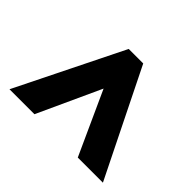

<svg xmlns="http://www.w3.org/2000/svg" viewBox="-110 -883 805 805"><g transform="rotate(45 292.5 -480.5)"><path d="M250 -717 16 -244H164L293 -525L421 -244H570L336 -717Z"/></g></svg>

Font: Noto Sans Gurmukhi Black
Style: Regular
Weight: 900
Designer: Jelle Bosma - Monotype Design Team
Foundry: Monotype Imaging Inc.
Version: Version 2.004